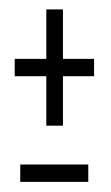

<svg xmlns="http://www.w3.org/2000/svg" viewBox="-20 -472 230 398"><path d="M76 -211.5H110.5V-314H175V-350H110.5V-452.5H76V-350H10.5V-314H76ZM22 -95H163V-131H22Z"/></svg>

Font: Anybody UltraCondensed Light
Style: Regular
Weight: 300
Width: 1
Version: Version 1.113;gftools[0.9.25]